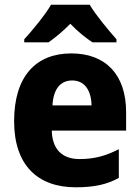

<svg xmlns="http://www.w3.org/2000/svg" viewBox="-20 -786 594 816"><path d="M361 -766H197C173 -724 117 -656 83 -619V-606H186C215 -626 246 -652 279 -685C310 -652 343 -626 373 -606H475V-619C439 -660 388 -721 361 -766ZM283 -559C133 -559 40 -462 40 -271C40 -84 140 10 302 10C380 10 435 -2 485 -30V-152C429 -123 380 -110 318 -110C242 -110 202 -154 200 -231H516V-309C516 -470 428 -559 283 -559ZM287 -444C340 -444 368 -401 369 -338H203C207 -412 240 -444 287 -444Z"/></svg>

Font: Noto Sans Thai SemCond ExtBd
Style: Regular
Weight: 800
Width: 4
Designer: Monotype Design Team
Foundry: Monotype Imaging Inc.
Version: Version 2.002